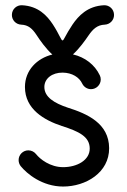

<svg xmlns="http://www.w3.org/2000/svg" viewBox="-20 -701 480 725"><path d="M58.1 -73.7C81.1 -45.4 139.2 3.4 218.3 3.4C304.2 3.4 392.6 -49.3 392.1 -141.6C391.6 -235.4 309.1 -271.5 236.3 -294.4C183.6 -312 147.5 -335 147.5 -372.6C147.5 -404.3 176.8 -427.2 216.8 -426.8C252.4 -426.3 279.3 -409.2 290.5 -385.3C296.4 -373 309.1 -364.3 323.7 -364.3C343.8 -364.3 360.4 -380.9 360.4 -400.9C360.4 -406.2 359.4 -411.6 356.9 -416.5C337.9 -456.5 301.3 -484.9 255.4 -495.6C278.8 -516.6 301.3 -547.9 314.5 -567.4C330.6 -590.8 347.2 -606.9 375.5 -607.9C395.5 -608.9 410.6 -625 410.6 -644.5C410.6 -667 392.1 -682.1 372.6 -681.2C310.1 -678.2 275.9 -640.6 253.9 -608.4C227.5 -569.3 221.2 -548.3 216.3 -548.3C210.4 -548.3 205.6 -568.8 179.2 -609.4C157.7 -641.6 125 -678.2 63 -681.2C43.5 -682.1 24.9 -667 24.9 -644.5C24.9 -625 40 -608.9 60.1 -607.9C86.9 -606.9 102.1 -592.8 117.7 -569.3C130.9 -548.8 153.8 -516.6 177.7 -495.1C119.6 -481 74.2 -435.5 74.2 -372.6C74.2 -288.1 147.5 -247.1 213.9 -225.1C278.3 -204.6 318.4 -185.1 318.8 -140.6C319.3 -96.2 271 -69.8 218.3 -69.8C169.4 -69.8 130.9 -100.1 115.7 -119.6C108.9 -127.9 98.6 -133.3 86.9 -133.3C66.9 -133.3 50.3 -116.7 50.3 -96.7C50.3 -87.9 53.2 -80.1 58.1 -73.7Z"/></svg>

Font: Velvelyne
Style: Regular
Weight: 400
Designer: Manon Van der Borght et Mariel Nils
Foundry: Velvetyne
Version: Version 1.070;Glyphs 3.3.1 (3343)